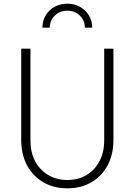

<svg xmlns="http://www.w3.org/2000/svg" viewBox="-20 -1009 730 1041"><path d="M345 12Q420 12 476 -21Q532 -54 563.5 -113Q595 -172 595 -251V-745H545V-247Q545 -184 520 -136Q495 -88 450 -60.5Q405 -33 345 -33Q286 -33 240.5 -60.5Q195 -88 170 -136Q145 -184 145 -247V-745H95V-251Q95 -172 126.5 -113Q158 -54 214.5 -21Q271 12 345 12ZM210 -859H250Q250 -898 277 -924.5Q304 -951 345 -951Q386 -951 413 -924.5Q440 -898 440 -859H480Q480 -896 462 -925.5Q444 -955 413.5 -972Q383 -989 345 -989Q307 -989 276 -972Q245 -955 227.5 -925.5Q210 -896 210 -859Z"/></svg>

Font: Plus Jakarta Sans ExtraLight
Style: Regular
Weight: 200
Designer: Gumpita Rahayu
Foundry: Tokotype
Version: Version 2.004; ttfautohint (v1.8.3)